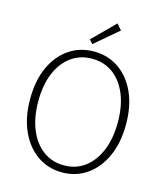

<svg xmlns="http://www.w3.org/2000/svg" viewBox="-136 -1042 991 1157"><g transform="rotate(15 360.0 -464.0)"><path d="M360 13Q273 13 205.5 -34Q138 -81 99.5 -166Q61 -251 61 -366Q61 -481 99.5 -565Q138 -649 205.5 -695Q273 -741 360 -741Q447 -741 514.5 -695Q582 -649 620.5 -565Q659 -481 659 -366Q659 -251 620.5 -166Q582 -81 514.5 -34Q447 13 360 13ZM360 -31Q435 -31 490.5 -72.5Q546 -114 577 -189Q608 -264 608 -366Q608 -467 577 -541Q546 -615 490.5 -655.5Q435 -696 360 -696Q286 -696 230 -655.5Q174 -615 143 -541Q112 -467 112 -366Q112 -264 143 -189Q174 -114 230 -72.5Q286 -31 360 -31ZM337 -781 316 -805 452 -941 483 -905Z"/></g></svg>

Font: Noto Sans TC ExtraLight
Style: Regular
Weight: 250
Designer: Ryoko NISHIZUKA  (kana, bopomofo & ideographs); Paul D. Hunt (Latin, Greek & Cyrillic); Sandoll Communications , Soo-you
Foundry: Adobe
Version: Version 2.004-H2;hotconv 1.0.118;makeotfexe 2.5.65603